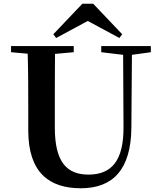

<svg xmlns="http://www.w3.org/2000/svg" viewBox="-20 -987 858 1026"><path d="M478 -967H420L265 -804L280 -784L449 -875L618 -784L633 -804ZM521 -708 638 -694 640 -312C642 -128 576 -54 453 -54C337 -54 273 -121 273 -305V-401C273 -501 273 -600 274 -699L374 -708V-741H39V-708L128 -700C131 -600 131 -500 131 -401V-290C131 -63 245 19 412 19C585 19 680 -83 682 -304L685 -694L786 -708V-741H521Z"/></svg>

Font: Source Han Serif CN
Style: Bold
Weight: 700
Designer: Ryoko NISHIZUKA 西塚涼子 (kana & ideographs); Frank Grießhammer (Latin, Greek & Cyrillic); Wenlong ZHANG 张文龙 (bopomofo); San
Foundry: Adobe
Version: Version 2.003;hotconv 1.1.1;makeotfexe 2.6.0